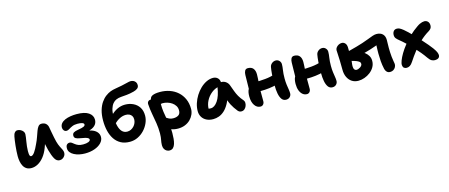

<svg xmlns="http://www.w3.org/2000/svg" viewBox="-57 -1521 5943 2544"><g transform="rotate(-15 2914.0 -249.5)"><path d="M202 12.4Q162.2 12.4 135.5 -4.3Q108.8 -21 93.2 -49.4Q77.6 -77.8 70.8 -113.4Q64 -149 64 -186.6Q64 -218.4 66.4 -255.6Q68.8 -292.8 72.7 -329.9Q76.6 -367 81 -398.8Q85.4 -430.6 89.4 -449.6Q95.4 -484.6 111.4 -502.4Q127.4 -520.2 147.6 -520.2Q171.2 -520.2 191.6 -509.4Q212 -498.6 225 -481.6Q238 -464.6 238 -444.4Q238 -428.6 234.1 -402.3Q230.2 -376 225.1 -344.6Q220 -313.2 216.1 -280.6Q212.2 -248 212.2 -218Q212.2 -200.4 213.5 -182.6Q214.8 -164.8 220.1 -152.9Q225.4 -141 236.8 -141Q260.6 -141 287.3 -180Q314 -219 340.8 -279.2Q362.8 -324 377.5 -367.2Q392.2 -410.4 405.1 -444.9Q418 -479.4 434.6 -500.3Q451.2 -521.2 477.6 -521.2Q518.6 -521.2 541.1 -498.8Q563.6 -476.4 567.6 -442.2Q572.6 -415.6 579.4 -376.8Q586.2 -338 594 -300.7Q601.8 -263.4 607.6 -241.6Q620.2 -195.6 635.2 -166.6Q650.2 -137.6 661 -116Q671.8 -94.4 671.8 -71.4Q671.8 -50.4 660.7 -32.2Q649.6 -14 631.2 -2.5Q612.8 9 590.6 9Q547.4 9 522.1 -36.2Q496.8 -81.4 475.4 -160Q466.2 -197.4 457.8 -235.4Q449.4 -273.4 442.8 -310Q436.2 -346.6 431.4 -378.6L501.6 -390.4Q495.2 -366.6 478.8 -316.3Q462.4 -266 438.6 -202.4Q412.2 -132 373.7 -83.8Q335.2 -35.6 290.8 -11.6Q246.4 12.4 202 12.4Z M937.4 9.6Q898 9.6 859.5 1.5Q821 -6.6 789.7 -22.8Q758.4 -39 739.6 -62.8Q720.8 -86.6 720.8 -118Q720.8 -152.8 735.9 -167.7Q751 -182.6 773.4 -182.6Q789.8 -182.6 803.9 -172.2Q818 -161.8 835.3 -147.8Q852.6 -133.8 878.2 -123.4Q903.8 -113 943.4 -113Q988.8 -113 1016 -124.2Q1043.2 -135.4 1043.2 -153.8Q1043.2 -165.6 1030.5 -174.2Q1017.8 -182.8 992.2 -189.7Q966.6 -196.6 927.2 -202.2Q883.8 -208.8 865 -221.2Q846.2 -233.6 846.2 -258.4Q846.2 -286.2 866.3 -299Q886.4 -311.8 931.8 -318.8Q982.4 -326.6 1005.2 -336.9Q1028 -347.2 1028 -363.4Q1028 -380.6 1004.4 -388.8Q980.8 -397 938.4 -397Q895.2 -397 866.1 -383.8Q837 -370.6 816.8 -357.3Q796.6 -344 778.4 -344Q755.2 -344 741.4 -361.2Q727.6 -378.4 727.6 -400.2Q727.6 -434.2 747.6 -457.8Q767.6 -481.4 801.2 -495.9Q834.8 -510.4 876.3 -517Q917.8 -523.6 960 -523.6Q1070.2 -523.6 1124.5 -486.7Q1178.8 -449.8 1178.8 -390.8Q1178.8 -354.4 1160.6 -327.9Q1142.4 -301.4 1107.7 -284.6Q1073 -267.8 1023.8 -258.6L1019.8 -274Q1074.2 -272.8 1113.5 -256.3Q1152.8 -239.8 1174.5 -212.2Q1196.2 -184.6 1196.2 -148Q1196.2 -104 1161.7 -67.9Q1127.2 -31.8 1068.9 -11.1Q1010.6 9.6 937.4 9.6Z M1552 14Q1479.2 14 1427.6 -14.4Q1376 -42.8 1343.1 -92.7Q1310.2 -142.6 1294.6 -207.9Q1279 -273.2 1279 -348Q1279 -429 1296.7 -489.1Q1314.4 -549.2 1343.6 -591.4Q1372.8 -633.6 1408 -659.8Q1443.2 -686 1477.4 -699Q1508.4 -711 1552.6 -718Q1596.8 -725 1637.8 -733.4Q1684.2 -742.8 1715.7 -751.5Q1747.2 -760.2 1766.2 -760.2Q1784.8 -760.2 1802.7 -752.3Q1820.6 -744.4 1832.4 -728.1Q1844.2 -711.8 1844.2 -686.4Q1844.2 -658.8 1824.6 -642.3Q1805 -625.8 1769.8 -616.4Q1712.8 -601.6 1668.8 -597.7Q1624.8 -593.8 1589.3 -591.2Q1553.8 -588.6 1522.8 -575.4Q1496 -564.4 1474.3 -538.4Q1452.6 -512.4 1439.7 -470.7Q1426.8 -429 1426.8 -372Q1426.8 -295 1440.1 -239.7Q1453.4 -184.4 1481.4 -154.9Q1509.4 -125.4 1552.8 -125.4Q1579.8 -125.4 1603.1 -136.8Q1626.4 -148.2 1644.2 -167.2Q1662 -186.2 1671.9 -210.3Q1681.8 -234.4 1681.8 -260Q1681.8 -288.4 1669.4 -307.4Q1657 -326.4 1635.9 -335.9Q1614.8 -345.4 1588.6 -345.4Q1544.4 -345.4 1501.3 -322.8Q1458.2 -300.2 1420.8 -262.4L1360.8 -303Q1379.8 -350.6 1417.7 -390.5Q1455.6 -430.4 1506 -454.7Q1556.4 -479 1612.4 -479Q1672.4 -479 1722.9 -455.4Q1773.4 -431.8 1803.8 -385.6Q1834.2 -339.4 1834.2 -270Q1834.2 -220.4 1812.4 -170.1Q1790.6 -119.8 1752 -78.1Q1713.4 -36.4 1662.1 -11.2Q1610.8 14 1552 14Z M2212.4 10Q2154.6 10 2108.3 -11.1Q2062 -32.2 2035 -66.9Q2008 -101.6 2008 -142.2Q2008 -159.6 2020.8 -173.8Q2033.6 -188 2050.4 -188Q2065.8 -188 2079.3 -180.5Q2092.8 -173 2107.6 -163.2Q2122.4 -153.4 2141.7 -145.9Q2161 -138.4 2188.2 -138.4Q2232.2 -138.4 2259.3 -157.2Q2286.4 -176 2286.4 -221Q2286.4 -256.2 2269.4 -283.5Q2252.4 -310.8 2224.6 -329.8Q2196.8 -348.8 2164.1 -358.5Q2131.4 -368.2 2100 -368.2Q2086.8 -368.2 2074.5 -365.1Q2062.2 -362 2043.2 -362Q2023.8 -362 2004.9 -372.4Q1986 -382.8 1974.2 -400.6Q1962.4 -418.4 1962.4 -439Q1962.4 -486.2 1998 -503.7Q2033.6 -521.2 2104.2 -521.2Q2174 -521.2 2235.8 -499.8Q2297.6 -478.4 2344.6 -436.8Q2391.6 -395.2 2418.6 -335.2Q2445.6 -275.2 2445.6 -198.2Q2445.6 -159.8 2429.4 -122.7Q2413.2 -85.6 2383.1 -55.6Q2353 -25.6 2309.8 -7.8Q2266.6 10 2212.4 10ZM2028.2 261Q2009.4 261 1990.5 250.9Q1971.6 240.8 1959.4 219.9Q1947.2 199 1947.2 167.4Q1947.2 145.8 1949.9 129.4Q1952.6 113 1955.5 96.1Q1958.4 79.2 1961.1 58.7Q1963.8 38.2 1963.8 8.4Q1963.8 -66.8 1952.9 -134.2Q1942 -201.6 1929.5 -268Q1917 -334.4 1912.2 -406Q1911.4 -428.8 1925.5 -442.4Q1939.6 -456 1962.8 -456Q1991.6 -456 2017.2 -443.2Q2042.8 -430.4 2058.9 -409.6Q2075 -388.8 2075 -363.2Q2075 -305.6 2082.3 -253.9Q2089.6 -202.2 2099 -153.5Q2108.4 -104.8 2115.7 -55.7Q2123 -6.6 2123 46Q2123 86 2119.5 124.1Q2116 162.2 2106.5 193.2Q2097 224.2 2078.3 242.6Q2059.6 261 2028.2 261Z M2695.8 10Q2644 10 2604.9 -9.5Q2565.8 -29 2544 -64.4Q2522.2 -99.8 2522.2 -147Q2522.2 -198 2539.1 -251.1Q2556 -304.2 2586 -352.3Q2616 -400.4 2655.4 -438.2Q2694.8 -476 2739.8 -497.8Q2784.8 -519.6 2831.2 -519.6Q2868.4 -519.6 2894 -495.9Q2919.6 -472.2 2919.6 -428Q2919.6 -412.2 2910.6 -403Q2901.6 -393.8 2888 -391Q2824 -380.6 2774.9 -341.3Q2725.8 -302 2697.9 -247.6Q2670 -193.2 2670 -134.2Q2670 -116.6 2672.7 -102.1Q2675.4 -87.6 2683.4 -65.6L2615 -168.2Q2639.4 -149.8 2657.6 -143.5Q2675.8 -137.2 2700.6 -137.2Q2751.8 -137.2 2795.9 -200.8Q2840 -264.4 2858.6 -387Q2862.4 -411.2 2880.3 -424.4Q2898.2 -437.6 2921.2 -437.6Q2959.6 -437.6 2987 -416.8Q3014.4 -396 3025.2 -365.2Q3042.4 -318.6 3056.7 -279.4Q3071 -240.2 3091.4 -203.8Q3111.8 -167.4 3146.6 -127.8Q3160 -113.2 3160.6 -90.8Q3161.2 -68.4 3152.2 -45.8Q3143.2 -23.2 3125.5 -8.1Q3107.8 7 3082.8 7Q3065 7 3053.8 0.3Q3042.6 -6.4 3034.6 -15.6Q3013.2 -42.4 2996.2 -67.5Q2979.2 -92.6 2964.5 -121.1Q2949.8 -149.6 2937.2 -185.4Q2924.6 -221.2 2912.2 -267.6L2965.4 -272.2Q2945.6 -192.2 2915.8 -137.9Q2886 -83.6 2850.3 -51Q2814.6 -18.4 2775.3 -4.2Q2736 10 2695.8 10Z M3344.4 11Q3295 11 3263.7 -35Q3232.4 -81 3232.4 -157Q3232.4 -219 3251.8 -254.4Q3271.2 -289.8 3290.8 -303.6Q3301.4 -311.8 3315.4 -315.5Q3329.4 -319.2 3345.4 -319.2Q3418.4 -319.2 3496.1 -326.3Q3573.8 -333.4 3637.8 -357.8L3684.8 -237.8Q3635.2 -215.6 3576.4 -204.1Q3517.6 -192.6 3456.2 -189.1Q3394.8 -185.6 3336.8 -185.6L3252.4 -212.6Q3252.6 -271.6 3254.5 -332.1Q3256.4 -392.6 3256.4 -444.4Q3256.4 -476.6 3268.5 -500.6Q3280.6 -524.6 3310 -524.6Q3359 -524.6 3383.1 -495.3Q3407.2 -466 3407.2 -413.6Q3407.2 -390 3405.3 -360.5Q3403.4 -331 3401.5 -300Q3399.6 -269 3397.7 -241.5Q3395.8 -214 3395.8 -195.4Q3395.8 -160 3396 -125.4Q3396.2 -90.8 3396.2 -48.2Q3396.2 -23 3381.6 -6Q3367 11 3344.4 11ZM3694.8 11Q3657.2 11 3635.6 -18.8Q3614 -48.6 3604.5 -99Q3595 -149.4 3595 -210.4Q3595 -306.4 3599.9 -366.3Q3604.8 -426.2 3611.4 -460Q3616.8 -488.8 3640.7 -508Q3664.6 -527.2 3694.4 -527.2Q3722.4 -527.2 3741.9 -506.7Q3761.4 -486.2 3761.4 -458.8Q3761.4 -422.8 3753.9 -377.4Q3746.4 -332 3746.4 -268Q3746.4 -218.6 3751.5 -180.6Q3756.6 -142.6 3761.7 -113.3Q3766.8 -84 3766.8 -57.4Q3766.8 -29.8 3747.1 -9.4Q3727.4 11 3694.8 11Z M3980.4 11Q3947.4 11 3922.1 -10Q3896.8 -31 3882.6 -68.5Q3868.4 -106 3868.4 -157Q3868.4 -219 3887.8 -254.4Q3907.2 -289.8 3926.8 -303.6Q3937.4 -311.8 3951.4 -315.5Q3965.4 -319.2 3981.4 -319.2Q4054.4 -319.2 4132.1 -326.3Q4209.8 -333.4 4273.8 -357.8L4320.8 -237.8Q4271.2 -215.6 4212.4 -204.1Q4153.6 -192.6 4092.2 -189.1Q4030.8 -185.6 3972.8 -185.6L3888.4 -212.6Q3888.6 -271.6 3890.5 -332.1Q3892.4 -392.6 3892.4 -444.4Q3892.4 -476.6 3904.5 -500.6Q3916.6 -524.6 3946 -524.6Q3995 -524.6 4019.1 -495.3Q4043.2 -466 4043.2 -413.6Q4043.2 -390 4041.3 -360.5Q4039.4 -331 4037.5 -300Q4035.6 -269 4033.7 -241.5Q4031.8 -214 4031.8 -195.4Q4031.8 -160 4032 -125.4Q4032.2 -90.8 4032.2 -48.2Q4032.2 -23 4017.6 -6Q4003 11 3980.4 11ZM4330.8 11Q4293.2 11 4271.6 -18.8Q4250 -48.6 4240.5 -99Q4231 -149.4 4231 -210.4Q4231 -306.4 4235.9 -366.3Q4240.8 -426.2 4247.4 -460Q4252.8 -488.8 4276.7 -508Q4300.6 -527.2 4330.4 -527.2Q4358.4 -527.2 4377.9 -506.7Q4397.4 -486.2 4397.4 -458.8Q4397.4 -422.8 4389.9 -377.4Q4382.4 -332 4382.4 -268Q4382.4 -218.6 4387.5 -180.6Q4392.6 -142.6 4397.7 -113.3Q4402.8 -84 4402.8 -57.4Q4402.8 -29.8 4383.1 -9.4Q4363.4 11 4330.8 11Z M4685.6 16.6Q4634.6 16.6 4596.8 -8.2Q4559 -33 4538 -77.3Q4517 -121.6 4517 -179.4Q4517 -248.4 4515 -305.8Q4513 -363.2 4510.6 -401.4Q4508.2 -439.6 4508.2 -449Q4508.2 -467.6 4521 -485.1Q4533.8 -502.6 4554.4 -513.9Q4575 -525.2 4598.8 -525.2Q4624.2 -525.2 4643.4 -505.6Q4662.6 -486 4664.2 -447.8Q4665.8 -417.4 4665.3 -368Q4664.8 -318.6 4664.8 -263.4Q4664.8 -258.2 4663.1 -246.2Q4661.4 -234.2 4659.7 -219.5Q4658 -204.8 4658 -190.8Q4658 -160.8 4669.1 -145.5Q4680.2 -130.2 4698.8 -130.2Q4710 -130.2 4723.4 -134.9Q4736.8 -139.6 4749.3 -147.8Q4761.8 -156 4770 -167.4Q4778.2 -178.8 4778.2 -191.2Q4778.2 -210.4 4764.3 -221.1Q4750.4 -231.8 4729.6 -240.8Q4719.6 -245.8 4695.7 -252.7Q4671.8 -259.6 4648.4 -266Q4625 -272.4 4614.4 -273.6L4617.4 -385.2Q4651.6 -394.2 4692.9 -404.5Q4734.2 -414.8 4777.6 -427.2Q4821 -439.6 4861.4 -452.6Q4908.4 -467.6 4947.2 -483.2Q4986 -498.8 5017.3 -509.6Q5048.6 -520.4 5071.8 -520.4Q5126.8 -520.4 5156.9 -491.3Q5187 -462.2 5187 -409.6Q5187 -387.2 5186 -360.1Q5185 -333 5185 -301Q5185 -275 5186.4 -243.1Q5187.8 -211.2 5191.2 -177.7Q5194.6 -144.2 5200.2 -113Q5202.4 -99.2 5204.5 -88.5Q5206.6 -77.8 5206.6 -71.6Q5206.6 -50.8 5196.1 -31.3Q5185.6 -11.8 5166.6 0.3Q5147.6 12.4 5123 12.4Q5092.4 12.4 5075.5 -5.8Q5058.6 -24 5053.4 -47.8Q5040.6 -105.6 5036.5 -159.5Q5032.4 -213.4 5032.4 -261Q5032.4 -283 5032.9 -305.9Q5033.4 -328.8 5034.3 -350Q5035.2 -371.2 5035.7 -387.6Q5036.2 -404 5036.2 -413L5070.4 -391Q5055.6 -383.2 5022.8 -371.1Q4990 -359 4945.4 -344.9Q4900.8 -330.8 4850 -317.3Q4799.2 -303.8 4748.5 -292.9Q4697.8 -282 4653.6 -275.6L4658 -366.8Q4668.2 -368.6 4683.1 -369.7Q4698 -370.8 4720 -370.8Q4732 -370.8 4756.8 -364.6Q4781.6 -358.4 4810.7 -345.4Q4839.8 -332.4 4866.8 -311.6Q4893.8 -290.8 4911.2 -261.1Q4928.6 -231.4 4928.6 -192.8Q4928.6 -145.8 4906.6 -107.5Q4884.6 -69.2 4848.6 -41.5Q4812.6 -13.8 4769.7 1.4Q4726.8 16.6 4685.6 16.6Z M5347.4 16.2Q5325 16.2 5310.4 4.2Q5295.8 -7.8 5293.6 -32.8Q5291.4 -57.8 5306.2 -96Q5321.2 -136 5350.3 -185.1Q5379.4 -234.2 5421 -286.4Q5462.6 -338.6 5514.1 -388.1Q5565.6 -437.6 5624.4 -477.6Q5646 -493.2 5664.7 -502.2Q5683.4 -511.2 5699.7 -515.3Q5716 -519.4 5729.4 -519.4Q5757.2 -519.4 5776.5 -500.4Q5795.8 -481.4 5795.8 -445.2Q5795.8 -421.2 5784 -405.1Q5772.2 -389 5752.6 -377.2Q5687.2 -338 5630.3 -284.8Q5573.4 -231.6 5524.6 -169.3Q5475.8 -107 5433.4 -41.6Q5412.8 -9.8 5392.1 3.2Q5371.4 16.2 5347.4 16.2ZM5735.8 15Q5711 15 5689.4 3Q5667.8 -9 5644.8 -42.6Q5618.2 -81.8 5581.6 -126.1Q5545 -170.4 5503.9 -213.9Q5462.8 -257.4 5422 -296.2Q5381.2 -335 5345.4 -363.4Q5320.6 -383.4 5306 -401Q5291.4 -418.6 5291.4 -447.4Q5291.4 -478 5307.3 -498.6Q5323.2 -519.2 5353 -519.2Q5373 -519.2 5391.2 -510.3Q5409.4 -501.4 5438.6 -478.2Q5459.4 -461.6 5491.9 -430.5Q5524.4 -399.4 5561.7 -360.5Q5599 -321.6 5635.8 -280.5Q5672.6 -239.4 5704.1 -202.7Q5735.6 -166 5754.4 -139.2Q5785 -96.4 5793.3 -73.5Q5801.6 -50.6 5801.6 -36.6Q5801.6 -11.8 5783.9 1.6Q5766.2 15 5735.8 15Z"/></g></svg>

Font: Shantell Sans Light
Style: Regular
Weight: 300
Designer: Stephen Nixon, Anya Danilova, Shantell Martin
Foundry: Arrow Type
Version: Version 1.011;[c5ecc13dd]